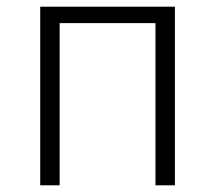

<svg xmlns="http://www.w3.org/2000/svg" viewBox="-20 -553 642 573"><path d="M100 0H158V-484H444V0H502V-533H100Z"/></svg>

Font: Noto Sans CJK KR Light
Style: Regular
Weight: 300
Designer: Ryoko NISHIZUKA (kana & ideographs); Paul D. Hunt (Latin, Greek & Cyrillic); Wenlong ZHANG (bopomofo); Sandoll Communica
Foundry: Adobe Systems Incorporated
Version: Version 1.004;PS 1.004;hotconv 1.0.82;makeotf.lib2.5.63406